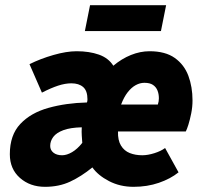

<svg xmlns="http://www.w3.org/2000/svg" viewBox="-20 -710 792 742"><path d="M154 12Q96 12 57 -22.5Q18 -57 18 -114Q18 -188 58.5 -231Q99 -274 167 -293Q235 -312 316 -314Q317 -316 317.5 -319.5Q318 -323 318 -326Q318 -359 301.5 -373.5Q285 -388 256 -388Q232 -388 204.5 -379Q177 -370 142 -352L94 -462Q136 -483 186.5 -497.5Q237 -512 276 -512Q325 -512 362 -499Q399 -486 418 -456Q450 -483 486 -497.5Q522 -512 558 -512Q619 -512 655.5 -486Q692 -460 708 -417Q724 -374 724 -322Q724 -297 719 -272Q714 -247 708 -228Q702 -209 698 -202H436Q435 -168 447.5 -147.5Q460 -127 481.5 -118.5Q503 -110 530 -110Q551 -110 576.5 -118Q602 -126 618 -138L670 -44Q639 -19 594 -3.5Q549 12 496 12Q444 12 401.5 -10Q359 -32 337 -63Q294 -28 251 -8Q208 12 154 12ZM220 -110Q238 -110 258.5 -122Q279 -134 298 -158Q297 -172 296 -186Q295 -200 296 -218Q252 -217 225 -207Q198 -197 186 -181Q174 -165 174 -146Q174 -130 186.5 -120Q199 -110 220 -110ZM448 -306H590Q592 -313 593 -318Q594 -323 594 -330Q594 -347 588.5 -360.5Q583 -374 571 -382Q559 -390 538 -390Q521 -390 504.5 -381Q488 -372 473.5 -353.5Q459 -335 448 -306ZM308 -590 328 -690H622L602 -590Z"/></svg>

Font: Source Sans 3 ExtraLight Black
Style: Italic
Weight: 900
Italic angle: -11°
Version: Version 3.052;hotconv 1.1.0;makeotfexe 2.6.0